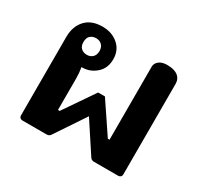

<svg xmlns="http://www.w3.org/2000/svg" viewBox="-121 -721 932 884"><g transform="rotate(30 345.0 -279.5)"><path d="M70 -18V-434Q70 -490 101.5 -524.5Q133 -559 192 -559Q242 -559 275.5 -530Q309 -501 309 -453Q309 -405 277 -377Q245 -349 204 -349H200Q205 -321 205 -290V-124H214L325 -286H361L470 -124H479V-512Q479 -530 494.5 -542.5Q510 -555 538 -555Q575 -555 594.5 -540Q614 -525 614 -498V-18Q614 -9 609 -4.5Q604 0 596 0H468Q455 0 448 -10L343 -170L236 -10Q229 0 216 0H88Q80 0 75 -4.5Q70 -9 70 -18ZM235 -454Q235 -475 223 -486.5Q211 -498 193 -498Q174 -498 162 -487Q150 -476 150 -454Q150 -432 162 -421Q174 -410 193 -410Q211 -410 223 -421.5Q235 -433 235 -454Z"/></g></svg>

Font: Maitree
Style: Bold
Weight: 700
Designer: CadsonDemak Team
Foundry: CadsonDemak
Version: Version 1.002